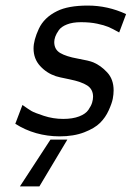

<svg xmlns="http://www.w3.org/2000/svg" viewBox="-20 -481 475 693"><path d="M35.2 -34.2 61 -102.1Q84 -85.9 94 -80.1Q104 -74.2 137.9 -63Q171.9 -51.8 208 -51.8Q242.2 -51.8 265.6 -60.8Q289.1 -69.8 299.1 -84.5Q309.1 -99.1 312.5 -110.6Q315.9 -122.1 315.9 -131.8Q315.9 -158.7 294.9 -172.4Q273.9 -186 231.4 -194.6Q189 -203.1 181.2 -206.1Q147.9 -217.3 124.5 -243.2Q101.1 -269 101.1 -306.2Q101.1 -335.9 120.1 -377Q139.2 -418 186 -440.9Q226.1 -460.9 296.9 -460.9Q368.7 -460.9 435.1 -430.2L410.2 -363.8Q385.3 -377.9 370.6 -384Q356 -390.1 330.6 -395.5Q305.2 -400.9 272 -400.9Q242.2 -400.9 221.7 -392.8Q201.2 -384.8 192.1 -371.8Q183.1 -358.9 179.4 -348.4Q175.8 -337.9 175.8 -329.1Q175.8 -302.2 197.5 -289.6Q219.2 -276.9 260.5 -269.5Q301.8 -262.2 316.9 -255.9Q343.8 -244.6 366.9 -219.7Q390.1 -194.8 390.1 -154.8Q390.1 -140.6 387 -124.3Q383.8 -107.9 372.3 -82.5Q360.8 -57.1 341.3 -37.6Q321.8 -18.1 283.9 -3.4Q246.1 11.2 194.8 11.2Q106 10.7 35.2 -34.2ZM51.8 191.9 162.1 22.9H223.1L122.1 191.9Z"/></svg>

Font: CMU Sans Serif
Style: Oblique
Weight: 500
Italic angle: -12°
Version: Version 0.7.0